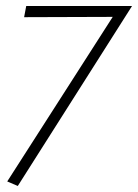

<svg xmlns="http://www.w3.org/2000/svg" viewBox="-20 -422 458 637"><path d="M418 -402 39 195 4 180 354 -366 60 -365 67 -402Z"/></svg>

Font: Ysabeau Light
Style: Italic
Weight: 300
Italic angle: -12°
Designer: Christian Thalmann (Catharsis Fonts)
Version: Version 0.003